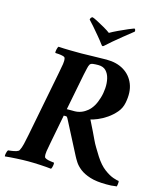

<svg xmlns="http://www.w3.org/2000/svg" viewBox="-134 -940 888 1040"><g transform="rotate(15 309.5 -419.5)"><path d="M348 -710Q345 -710 342.5 -713Q340 -716 337 -720Q327 -734 308.5 -756Q290 -778 272 -799Q254 -820 243 -831Q245 -844 255 -847Q261 -846 281.5 -835.5Q302 -825 325.5 -811.5Q349 -798 362 -788Q379 -798 406.5 -811Q434 -824 458.5 -834.5Q483 -845 490 -847Q498 -843 496 -831Q469 -810 441.5 -787.5Q414 -765 392.5 -747Q371 -729 362 -720Q352 -710 348 -710ZM247 -642Q276 -642 312 -643.5Q348 -645 388 -645Q445 -645 485 -620.5Q525 -596 542.5 -552Q560 -508 548 -447Q542 -415 521.5 -391Q501 -367 475.5 -349.5Q450 -332 425.5 -322Q401 -312 387 -309Q405 -273 416.5 -249.5Q428 -226 436.5 -207.5Q445 -189 456 -171Q467 -153 483 -127Q510 -85 539 -63.5Q568 -42 591 -34.5Q614 -27 621 -27Q623 -22 621.5 -10Q620 2 619 4Q606 5 600.5 6Q595 7 587.5 7.5Q580 8 561 8Q505 8 469 -3.5Q433 -15 411.5 -32Q390 -49 378.5 -67Q367 -85 361 -97L268 -277Q268 -277 264 -284.5Q260 -292 255 -292H242L213 -142Q212 -138 211.5 -134Q211 -130 210 -126Q205 -101 202 -82Q199 -63 202 -50Q203 -44 214 -40Q225 -36 238 -34.5Q251 -33 257 -32Q259 -27 256.5 -14Q254 -1 250 4Q225 1 187.5 -1Q150 -3 121 -3Q93 -3 55.5 -1Q18 1 -9 4Q-11 -1 -8 -14Q-5 -27 -1 -32Q5 -33 18.5 -34.5Q32 -36 44.5 -40Q57 -44 60 -50Q68 -65 73.5 -88Q79 -111 85 -142L155 -501Q156 -505 156.5 -509Q157 -513 158 -517Q163 -542 166 -561Q169 -580 166 -593Q165 -600 153.5 -603Q142 -606 129 -607Q116 -608 110 -608Q108 -613 111 -627Q114 -641 118 -645Q148 -643 183.5 -642.5Q219 -642 247 -642ZM249 -330H291Q330 -330 362.5 -356.5Q395 -383 411 -438Q419 -464 421 -493Q423 -522 417 -547.5Q411 -573 395.5 -589Q380 -605 352 -605Q336 -605 323 -603.5Q310 -602 305 -594Q300 -585 297 -570Q294 -555 289 -534Z"/></g></svg>

Font: Amiri
Style: Bold Italic
Weight: 700
Italic angle: 10°
Designer: Khaled Hosny
Version: Version 0.113